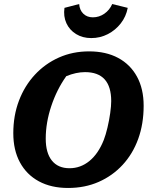

<svg xmlns="http://www.w3.org/2000/svg" viewBox="-20 -921 747 953"><path d="M318 12Q234 12 173 -21Q112 -54 79 -115Q46 -176 46 -260Q46 -347 74 -421Q102 -495 153 -550Q204 -605 272.5 -635.5Q341 -666 422 -666Q506 -666 566.5 -633.5Q627 -601 660 -540.5Q693 -480 693 -396Q693 -306 666 -231.5Q639 -157 588.5 -102.5Q538 -48 469.5 -18Q401 12 318 12ZM325 -86Q380 -86 424 -122Q468 -158 495 -226Q505 -252 513.5 -288Q522 -324 527 -359.5Q532 -395 532 -419Q532 -563 402 -563Q358 -563 309 -543Q262 -477 234.5 -394.5Q207 -312 207 -233Q207 -162 237.5 -124Q268 -86 325 -86ZM433 -732Q390 -732 357.5 -752Q325 -772 309.5 -806Q294 -840 300 -882L373 -901Q375 -871 393.5 -853Q412 -835 441 -835Q472 -835 498 -853Q524 -871 537 -901L614 -882Q606 -839 579.5 -805Q553 -771 515 -751.5Q477 -732 433 -732Z"/></svg>

Font: Piazzolla
Style: Bold Italic
Weight: 700
Italic angle: -11.3°
Designer: Juan Pablo del Peral
Foundry: Huerta Tipografica
Version: Version 1.330